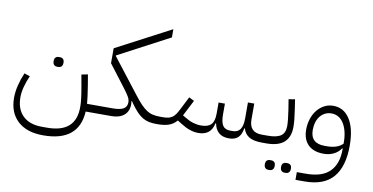

<svg xmlns="http://www.w3.org/2000/svg" viewBox="-88 -1003 2905 1495"><g transform="rotate(10 1364.0 -255.0)"><path d="M317 240Q187 240 115.5 174Q44 108 44 -10Q44 -56 56.5 -107.5Q69 -159 91 -210L136 -195Q116 -151 104 -106Q92 -61 92 -22Q92 72 145.5 124Q199 176 296 176H338Q564 176 564 -26Q564 -42 563 -58.5Q562 -75 559.5 -94.5Q557 -114 553.5 -138.5Q550 -163 544 -195L529 -278L579 -288L593 -205Q601 -155 605.5 -121Q610 -87 612 -61H727V-16L711 0H612Q598 240 317 240ZM333 -305Q317 -305 307.5 -314.5Q298 -324 298 -344Q298 -364 307.5 -373Q317 -382 333 -382H341Q357 -382 366.5 -373Q376 -364 376 -344Q376 -324 366.5 -314.5Q357 -305 341 -305Z M711 -45 727 -61H815Q873 -61 900 -77Q927 -93 927 -128Q927 -138 924.5 -148Q922 -158 915.5 -170Q909 -182 898.5 -197Q888 -212 873 -232L741 -405V-523L1173 -750V-685L768 -471V-467L982 -191Q1012 -152 1036 -127Q1060 -102 1083.5 -87Q1107 -72 1132.5 -66.5Q1158 -61 1190 -61V-16L1173 0Q1139 0 1112 -5.5Q1085 -11 1061.5 -25Q1038 -39 1015.5 -62.5Q993 -86 967 -122L952 -144L949 -142Q950 -136 950.5 -129.5Q951 -123 951 -116Q951 -61 915 -30.5Q879 0 815 0H711Z M1174 -45 1190 -61H1215Q1237 -61 1254 -65Q1271 -69 1285 -78.5Q1299 -88 1310.5 -104.5Q1322 -121 1334 -145L1387 -249L1428 -228L1373 -121Q1371 -116 1368.5 -112Q1366 -108 1363 -103L1386 -89Q1420 -68 1451.5 -58.5Q1483 -49 1515 -49Q1569 -49 1594 -74.5Q1619 -100 1619 -163V-249H1669V-163Q1669 -104 1686.5 -76.5Q1704 -49 1747 -49H1765Q1805 -49 1824.5 -76.5Q1844 -104 1844 -163V-289H1894V-163Q1894 -61 1993 -61H2022V-16L2006 0Q1941 0 1905 -20.5Q1869 -41 1855 -86H1851Q1843 -35 1817.5 -11.5Q1792 12 1746 12Q1695 12 1666 -13Q1637 -38 1628 -85H1623Q1604 12 1504 12Q1438 12 1365 -35L1331 -56Q1303 -24 1267 -12Q1231 0 1174 0Z M2006 -45 2022 -61H2041Q2112 -61 2144.5 -84Q2177 -107 2177 -162Q2177 -182 2174 -212Q2171 -242 2164 -289L2151 -369L2201 -377L2213 -297Q2220 -251 2223 -219Q2226 -187 2226 -163Q2226 0 2041 0H2006ZM2220 200Q2204 200 2194.5 190.5Q2185 181 2185 161Q2185 141 2194.5 132Q2204 123 2220 123H2228Q2244 123 2253.5 132Q2263 141 2263 161Q2263 181 2253.5 190.5Q2244 200 2228 200ZM2092 200Q2076 200 2066.5 190.5Q2057 181 2057 161Q2057 141 2066.5 132Q2076 123 2092 123H2100Q2116 123 2125.5 132Q2135 141 2135 161Q2135 181 2125.5 190.5Q2116 200 2100 200Z M2313 179H2385Q2512 179 2572.5 118.5Q2633 58 2633 -56V-64H2628Q2608 -33 2572.5 -15.5Q2537 2 2493 2Q2413 2 2370 -40.5Q2327 -83 2327 -160Q2327 -205 2340 -245Q2353 -285 2376.5 -314.5Q2400 -344 2432.5 -361.5Q2465 -379 2504 -379Q2588 -379 2635.5 -304Q2683 -229 2683 -94Q2683 71 2610 155.5Q2537 240 2385 240H2313ZM2508 -60Q2591 -60 2633 -102V-114Q2633 -160 2623.5 -197.5Q2614 -235 2597 -262Q2580 -289 2555.5 -303.5Q2531 -318 2500 -318Q2472 -318 2449.5 -306.5Q2427 -295 2411 -275Q2395 -255 2386.5 -227Q2378 -199 2378 -166Q2378 -60 2490 -60Z"/></g></svg>

Font: IBM Plex Sans Arabic Light
Style: Regular
Weight: 300
Designer: Mike Abbink, Paul van der Laan, Pieter van Rosmalen, Wael Morcos, Khajak Apelian
Foundry: Bold Monday
Version: Version 1.2